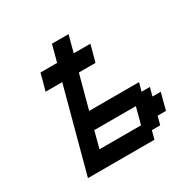

<svg xmlns="http://www.w3.org/2000/svg" viewBox="-187 -1062 1250 1250"><g transform="rotate(-30 437.5 -437.5)"><path d="M125 0H625L641.6 -62.5H704.1L721.2 -125H783.7Q789.1 -145.5 800 -187.3Q811 -229 816.9 -250H754.4L771 -312.5H708.5L725.6 -375H350.6Q361.8 -416.5 384 -500Q406.2 -583.5 417.5 -625H542.5Q548.3 -645.5 559.6 -687.5Q570.8 -729.5 576.2 -750H451.2Q456.5 -771 467.5 -812.5Q478.5 -854 484.4 -875H359.4Q354 -854 343 -812.5Q332 -771 326.2 -750H201.2Q195.8 -729.5 184.6 -687.7Q173.3 -646 167.5 -625H292.5Q264.6 -520.5 208.7 -312.3Q152.8 -104 125 0ZM596.2 -125H283.7Q289.6 -145.5 300.5 -187.3Q311.5 -229 316.9 -250H629.4Q624 -229 613 -187.3Q602.1 -145.5 596.2 -125Z"/></g></svg>

Font: Faithful 32x
Style: Oblique
Weight: 400
Foundry: Faithful Resource Pack
Version: Version 1.0; January 27, 2023